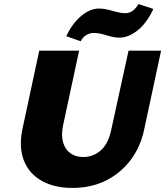

<svg xmlns="http://www.w3.org/2000/svg" viewBox="-20 -907 812 944"><path d="M336 17Q247 17 185 -18Q123 -53 97.5 -117.5Q72 -182 90 -271L173 -658H369L290 -290Q280 -241 290.5 -206Q301 -171 327 -153Q353 -135 389 -135Q438 -135 475 -167Q512 -199 527 -269L612 -658H772L689 -271Q671 -185 622.5 -120.5Q574 -56 501 -19.5Q428 17 336 17ZM377 -704 306 -729Q334 -790 378 -827.5Q422 -865 467 -865Q489 -865 511 -859.5Q533 -854 554.5 -848Q576 -842 595 -842Q615 -842 631 -853Q647 -864 661 -887L734 -863Q702 -794 657 -758Q612 -722 568 -722Q545 -722 523.5 -728Q502 -734 482 -739.5Q462 -745 442 -745Q420 -745 402.5 -733.5Q385 -722 377 -704Z"/></svg>

Font: Ysabeau Infant Black
Style: Italic
Weight: 900
Italic angle: -12°
Designer: Christian Thalmann (Catharsis Fonts)
Version: Version 2.001;gftools[0.9.30]; featfreeze: ss01,ss02,lnum